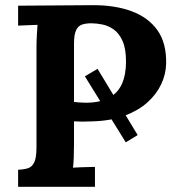

<svg xmlns="http://www.w3.org/2000/svg" viewBox="-20 -722 679 742"><path d="M466 -172 308 -427 357 -456 512 -200ZM50 -66Q73 -67 88.5 -72Q104 -77 112.5 -95Q121 -113 121 -153V-536Q121 -563 122.5 -588Q124 -613 125 -626Q109 -625 85 -624.5Q61 -624 50 -623V-700Q121 -701 192 -701Q263 -701 334 -702Q422 -703 487.5 -679Q553 -655 588.5 -605Q624 -555 622 -475Q621 -435 603 -396.5Q585 -358 550 -326.5Q515 -295 462 -275Q409 -255 338 -253Q316 -252 299.5 -252Q283 -252 266 -253V-165Q266 -137 265 -112Q264 -87 262 -74Q273 -75 290 -75.5Q307 -76 323.5 -76.5Q340 -77 347 -77V0H50ZM266 -328Q277 -327 288 -326Q299 -325 311 -325Q366 -325 400.5 -343.5Q435 -362 451 -397.5Q467 -433 467 -484Q467 -534 453.5 -564Q440 -594 419 -608.5Q398 -623 375 -627.5Q352 -632 333 -632Q312 -632 297 -627Q282 -622 274 -605Q266 -588 266 -553Z"/></svg>

Font: Lora
Style: Weight 700
Weight: 700
Designer: Olga Karpushina, Alexei Vanyashin (Cyrillic)
Foundry: Cyreal
Version: Version 3.001